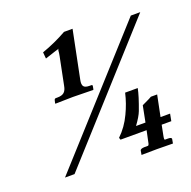

<svg xmlns="http://www.w3.org/2000/svg" viewBox="-127 -765 967 970"><g transform="rotate(-20 356.5 -280.0)"><path d="M662.1 -601.1H712.9L121.1 54.2H69.8ZM650.9 -181.2 627.9 -67.9H679.2L671.9 -29.8H620.1L608.9 26.9Q605 46.9 609.9 46.9H626Q633.8 46.9 638.4 48.3Q643.1 49.8 644.5 52.5Q646 55.2 645 57.1L641.1 79.1L556.2 78.1L472.2 79.1L476.1 56.2Q479 47.4 500 46.9H518.1Q523.9 46.9 526.9 27.8L539.1 -29.8H398.9L395 -41Q438 -82 464.8 -139.2Q489.7 -190.9 502 -245.1H569.8Q562 -205.1 535.2 -133.8Q525.4 -107.9 496.1 -67.9H546.9L564 -154.8Q617.2 -179.7 617.2 -181.2ZM224.1 -382.8 253.9 -530.8Q255.9 -539.6 256.8 -547.9Q257.8 -556.2 257.8 -559.1Q257.8 -562 258.8 -564.5Q259.8 -566.9 263.2 -568.8Q254.4 -566.9 185.1 -543.9L182.1 -578.1Q252.9 -603 316.9 -639.2H362.8L311 -382.8Q306.2 -359.9 313.5 -349.4Q320.8 -338.9 345.2 -338.9H354Q361.8 -338.9 359.9 -331.1L356.9 -314.9L355 -313Q285.2 -314.9 246.1 -314.9L152.8 -313L150.9 -314.9L154.8 -331.1Q156.7 -338.9 164.1 -338.9H171.9Q196.8 -338.9 208.5 -349.4Q220.2 -359.9 224.1 -382.8Z"/></g></svg>

Font: Linux Libertine
Style: Semibold Italic
Weight: 600
Italic angle: -11.5°
Designer: Philipp H. Poll
Foundry: Philipp H. Poll
Version: Version 5.1.2 ; ttfautohint (v0.9)